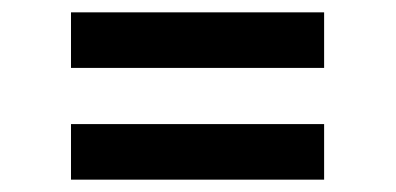

<svg xmlns="http://www.w3.org/2000/svg" viewBox="-20 -438 641 311"><path d="M95 -328V-418H505V-328ZM95 -147V-237H505V-147Z"/></svg>

Font: Piazzolla 24pt
Style: Bold
Weight: 700
Designer: Juan Pablo del Peral
Foundry: Huerta Tipografica
Version: Version 2.005